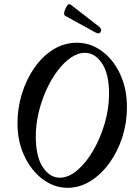

<svg xmlns="http://www.w3.org/2000/svg" viewBox="-20 -879 623 912"><path d="M301 13Q254 13 211.5 -9.5Q169 -32 135.5 -73.5Q102 -115 82.5 -170.5Q63 -226 63 -292Q63 -365 84 -433.5Q105 -502 143 -556.5Q181 -611 232.5 -643.5Q284 -676 345 -676Q409 -676 463 -637Q517 -598 550 -528.5Q583 -459 583 -370Q583 -296 561 -227.5Q539 -159 500 -105Q461 -51 410 -19Q359 13 301 13ZM264 -35Q306 -35 347.5 -70.5Q389 -106 423 -164.5Q457 -223 477.5 -293.5Q498 -364 498 -434Q498 -528 464.5 -578Q431 -628 384 -628Q349 -628 315.5 -604.5Q282 -581 252 -541Q222 -501 199 -449.5Q176 -398 163 -342Q150 -286 150 -231Q150 -136 183 -85.5Q216 -35 264 -35ZM435 -724 291 -803Q278 -810 291 -838Q304 -867 317 -856L450 -753Q465 -741 459 -729Q452 -715 435 -724Z"/></svg>

Font: Junicode Two Beta Condensed Medium
Style: Italic
Weight: 500
Width: 3
Italic angle: -9°
Version: Version 1.053; ttfautohint (v1.8.4)